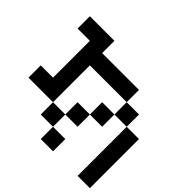

<svg xmlns="http://www.w3.org/2000/svg" viewBox="-191 -1129 1382 1382"><g transform="rotate(-45 500.0 -437.5)"><path d="M0 0V-125H500V0ZM0 -375V-500H125V-375ZM250 -625V-500H125V-625ZM250 -500H375V-375H250ZM250 -875H375V-750H750V-875H875V-625H750V-250H625V-625H250ZM500 -250H625V-125H500ZM500 -375V-250H375V-375Z"/></g></svg>

Font: GalmuriMono7 Regular
Style: Regular
Weight: 400
Designer: Lee Minseo (quiple)
Version: Version 2.399;hotconv 1.1.1;makeotfexe 2.6.0 DEVELOPMENT